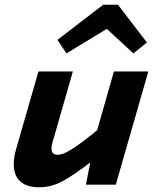

<svg xmlns="http://www.w3.org/2000/svg" viewBox="-20 -778 654 809"><path d="M342 0 370 -144H365L460 -477H605L468 0ZM409 -245 386 -113Q337 -75 301.5 -50.5Q266 -26 239.5 -12.5Q213 1 190.5 6Q168 11 144 11Q92 11 65 -14Q38 -39 38 -85Q38 -100 40.5 -116Q43 -132 48 -150L142 -477H287L201 -177Q199 -170 198 -163.5Q197 -157 197 -152Q197 -139 203.5 -132.5Q210 -126 223 -126Q233 -126 245 -130Q257 -134 276.5 -145.5Q296 -157 328 -181Q360 -205 409 -245ZM222 -610 415 -758H454L441 -663L260 -553ZM599 -599 542 -553 423 -663 438 -758H477Z"/></svg>

Font: Intel One Mono Light
Style: Italic
Weight: 300
Italic angle: -16°
Monospace: yes
Designer: Fred Shallcrass
Foundry: Frere-Jones Type LLC
Version: Version 1.004